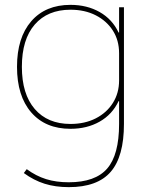

<svg xmlns="http://www.w3.org/2000/svg" viewBox="-20 -550 629 790"><path d="M263 220Q208 220 163.5 206Q119 192 78 162L90 146Q128 174 169.5 187Q211 200 263 200Q372 200 421 143.5Q470 87 470 -40V-134H468Q442 -79 390 -49.5Q338 -20 270 -20Q167 -20 108.5 -87.5Q50 -155 50 -275Q50 -395 108.5 -462.5Q167 -530 270 -530Q338 -530 390 -500.5Q442 -471 468 -416H470V-520H490V-40Q490 94 435.5 157Q381 220 263 220ZM270 -40Q329 -40 374 -63Q419 -86 444.5 -126.5Q470 -167 470 -219V-331Q470 -384 444.5 -424Q419 -464 374 -487Q329 -510 270 -510Q176 -510 123 -449Q70 -388 70 -275Q70 -163 123 -101.5Q176 -40 270 -40Z"/></svg>

Font: M PLUS 2 Thin
Style: Regular
Weight: 100
Designer: Coji Morishita
Foundry: UNDERFOREST DESIGN
Version: Version 1.001